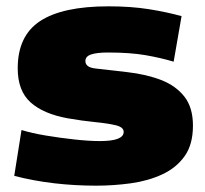

<svg xmlns="http://www.w3.org/2000/svg" viewBox="-20 -577 649 607"><path d="M25 -21 48 -166Q80 -156 125 -148.5Q170 -141 216 -136Q262 -131 296 -131Q371 -131 371 -160Q371 -175 346 -181Q321 -187 280.5 -191Q240 -195 194 -203Q117 -217 76.5 -253.5Q36 -290 36 -361Q36 -464 107 -510.5Q178 -557 323 -557Q394 -557 450.5 -548Q507 -539 554 -526L529 -382Q489 -394 440.5 -402.5Q392 -411 321 -411Q287 -411 268.5 -405Q250 -399 250 -384Q250 -364 281.5 -360.5Q313 -357 382 -349Q443 -342 489.5 -324Q536 -306 563 -271.5Q590 -237 590 -180Q590 -120 563.5 -83Q537 -46 492.5 -25.5Q448 -5 393.5 2.5Q339 10 284 10Q217 10 152 2.5Q87 -5 25 -21Z"/></svg>

Font: Georama Extended ExtraBold
Style: Regular
Weight: 800
Width: 7
Designer: Jean-Baptiste Levee
Foundry: Production Type
Version: Version 1.000